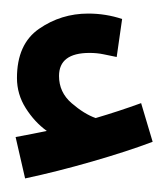

<svg xmlns="http://www.w3.org/2000/svg" viewBox="-20 -843 247 283"><path d="M205 -634 188 -691Q155 -679 121 -669Q104 -675 85.5 -691Q67 -707 67 -731Q67 -765 112 -765Q123 -765 132.5 -763Q142 -761 152 -759L160 -815Q136 -823 110 -823Q70 -823 37.5 -800.5Q5 -778 5 -728Q5 -704 18 -683.5Q31 -663 49 -650Q30 -646 3 -641L17 -580Q64 -590 116 -605Q168 -620 205 -634Z"/></svg>

Font: Noto Sans Arabic UI SemiCondensed Semi
Style: Regular
Weight: 600
Width: 4
Designer: Nadine Chahine - Monotype Design Team
Foundry: Monotype Imaging Inc.
Version: Version 1.900